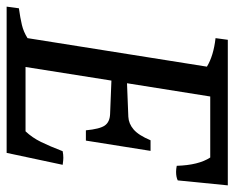

<svg xmlns="http://www.w3.org/2000/svg" viewBox="-85 -623 707 579"><g transform="rotate(90 268.5 -333.5)"><path d="M94 -63 180 -604Q147 -624 94 -630L99 -667H538L523 -516Q513 -511 497 -511Q489 -511 479 -513Q477 -579 454 -614H270L230 -363L331 -367Q352 -368 369.5 -383Q387 -398 402 -434H434L403 -239H372Q368 -281 357.5 -296Q347 -311 323 -312L222 -316L181 -57H375Q394 -77 407 -103.5Q420 -130 435 -169Q445 -171 455 -171Q462 -171 476 -169L440 0H-1L4 -37Q33 -41 54 -46Q75 -51 94 -63Z"/></g></svg>

Font: Caladea
Style: Italic
Weight: 400
Italic angle: -9°
Designer: Carolina Giovagnoli and Andres Torresi
Foundry: Carolina Giovagnoli & Andres Torresi
Version: Version 1.001